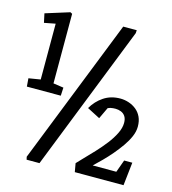

<svg xmlns="http://www.w3.org/2000/svg" viewBox="-104 -778 775 864"><g transform="rotate(15 283.0 -346.0)"><path d="M15 -318 12 -356 67 -365V-625L15 -615L6 -657L118 -692L127 -687V-363L175 -356L173 -318ZM323 -2 316 -42Q327 -54 346.5 -74Q366 -94 389 -118.5Q412 -143 433 -170Q454 -197 467 -223.5Q480 -250 480 -273Q480 -292 472.5 -303.5Q465 -315 452.5 -320Q440 -325 427 -325Q414 -325 405 -323Q396 -321 391 -318L366 -265L306 -296Q326 -331 359 -353Q392 -375 436 -375Q456 -375 475.5 -368.5Q495 -362 510.5 -349.5Q526 -337 535 -318Q544 -299 544 -273Q544 -250 533.5 -226Q523 -202 506.5 -178.5Q490 -155 470.5 -132Q451 -109 430.5 -88.5Q410 -68 393 -52H503L524 -110H562L550 -2ZM99 0 96 -13 364 -691H427L426 -677L159 0Z"/></g></svg>

Font: Kreon Light Medium
Style: Regular
Weight: 500
Version: Version 2.002